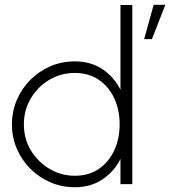

<svg xmlns="http://www.w3.org/2000/svg" viewBox="-20 -771 712 804"><path d="M484.5 -750H534V0H484.5V-105.5Q458 -52.5 409.2 -19.8Q360.5 13 293 13Q238.5 13 191 -7.5Q143.5 -28 107.2 -64.2Q71 -100.5 50.5 -148Q30 -195.5 30 -250Q30 -304.5 50.5 -352.5Q71 -400.5 107.2 -436.8Q143.5 -473 191 -493.5Q238.5 -514 293 -514Q360.5 -514 409.2 -481.2Q458 -448.5 484.5 -395ZM293.5 -35Q352.5 -35 394.5 -64.2Q436.5 -93.5 458.8 -142.2Q481 -191 481 -250Q481 -310.5 458.5 -359.2Q436 -408 393.8 -436.8Q351.5 -465.5 293.5 -465.5Q234.5 -465.5 186 -436.5Q137.5 -407.5 108.8 -358.5Q80 -309.5 80 -250Q80 -189.5 109.5 -141Q139 -92.5 187.5 -63.8Q236 -35 293.5 -35ZM583.5 -607 623.5 -751H672.5L616 -607Z"/></svg>

Font: Urbanist ExtraLight
Style: Regular
Weight: 200
Designer: Corey Hu
Foundry: Corey Hu
Version: Version 1.330; ttfautohint (v1.8.4.7-5d5b)